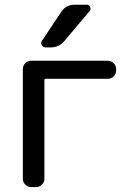

<svg xmlns="http://www.w3.org/2000/svg" viewBox="-20 -800 535 800"><path d="M165 -54.7Q165 -41 154.8 -30.8Q144.5 -20.5 130.9 -20.5H109.4Q95.7 -20.5 85.4 -30.8Q75.2 -41 75.2 -54.7V-511.7Q75.2 -526.4 85.4 -536.6Q95.7 -546.9 109.4 -546.9H429.7Q443.4 -546.9 453.6 -536.6Q463.9 -526.4 463.9 -511.7V-505.9Q463.9 -492.2 453.6 -481.9Q443.4 -471.7 429.7 -471.7H169.9Q165 -471.7 165 -466.8ZM248 -628.9Q225.6 -602.5 191.4 -602.5H169.9Q159.2 -602.5 154.3 -612.3Q151.4 -617.2 151.4 -621.1Q151.4 -626 155.3 -630.9L236.3 -752Q255.9 -780.3 291 -780.3H341.8Q351.6 -780.3 355.5 -770.5Q357.4 -767.6 357.4 -763.7Q357.4 -758.8 353.5 -753.9Z"/></svg>

Font: Gen Jyuu GothicL Regular
Style: Regular
Weight: 400
Designer: [Source Han Sans]
Ryoko NISHIZUKA  (kana & ideographs); Paul D. Hunt (Latin, Greek & Cyrillic); Wenlong ZHANG  (bopomofo
Version: Version 1.002.20150607